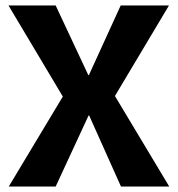

<svg xmlns="http://www.w3.org/2000/svg" viewBox="-20 -680 648 700"><path d="M12 0 209 -328 11 -660H183L302 -406H304L420 -660H596L399 -330L597 0H421L305 -259H303L183 0Z"/></svg>

Font: Bricolage Grotesque 48pt Bricolage Grotesque 48pt Regular
Style: Bold
Weight: 700
Designer: Mathieu Triay
Foundry: Atelier Triay
Version: Version 1.000; ttfautohint (v1.8.4.7-5d5b);gftools[0.9.32]